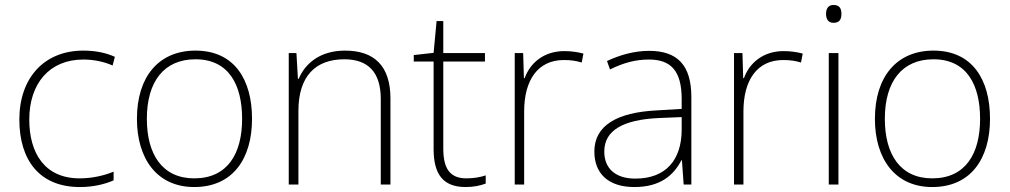

<svg xmlns="http://www.w3.org/2000/svg" viewBox="-20 -744 4070 774"><path d="M302 10C358 10 404 -2 438 -17V-52C399 -36 351 -25 301 -25C160 -25 98 -127 98 -262C98 -407 179 -504 316 -504C354 -504 395 -497 434 -480L443 -515C407 -531 366 -540 316 -540C158 -540 58 -430 58 -262C58 -100 138 10 302 10Z M996 -265C996 -423 925 -540 768 -540C620 -540 532 -435 532 -265C532 -104 613 10 763 10C919 10 996 -105 996 -265ZM572 -265C572 -415 641 -505 768 -505C903 -505 956 -401 956 -265C956 -124 897 -25 763 -25C634 -25 572 -122 572 -265Z M1371 -540C1268 -540 1209 -486 1184 -426H1181L1175 -530H1144V0H1183V-297C1183 -437 1252 -505 1368 -505C1462 -505 1515 -455 1515 -345V0H1554V-347C1554 -479 1488 -540 1371 -540Z M1860 -25C1791 -25 1767 -68 1767 -146V-496H1935V-530H1767V-659H1740L1728 -531L1648 -522V-496H1728V-143C1728 -43 1765 10 1857 10C1891 10 1916 4 1938 -4V-37C1917 -30 1891 -25 1860 -25Z M2255 -538C2172 -538 2117 -490 2095 -429H2092L2089 -530H2055V0H2093V-295C2093 -421 2148 -502 2253 -502C2281 -502 2302 -499 2325 -492L2332 -528C2309 -534 2284 -538 2255 -538Z M2597 -539C2536 -539 2478 -522 2427 -498L2439 -464C2494 -491 2542 -504 2596 -504C2684 -504 2728 -459 2728 -345V-305L2628 -299C2467 -291 2376 -238 2376 -133C2376 -44 2433 10 2537 10C2642 10 2695 -37 2727 -98H2729L2736 0H2767V-353C2767 -482 2710 -539 2597 -539ZM2632 -268 2728 -272V-219C2727 -101 2666 -24 2541 -24C2462 -24 2416 -64 2416 -133C2416 -221 2496 -261 2632 -268Z M3139 -538C3056 -538 3001 -490 2979 -429H2976L2973 -530H2939V0H2977V-295C2977 -421 3032 -502 3137 -502C3165 -502 3186 -499 3209 -492L3216 -528C3193 -534 3168 -538 3139 -538Z M3340 -724C3319 -724 3310 -709 3310 -688C3310 -667 3319 -652 3340 -652C3365 -652 3372 -667 3372 -688C3372 -709 3365 -724 3340 -724ZM3360 -530H3321V0H3360Z M3971 -265C3971 -423 3900 -540 3743 -540C3595 -540 3507 -435 3507 -265C3507 -104 3588 10 3738 10C3894 10 3971 -105 3971 -265ZM3547 -265C3547 -415 3616 -505 3743 -505C3878 -505 3931 -401 3931 -265C3931 -124 3872 -25 3738 -25C3609 -25 3547 -122 3547 -265Z"/></svg>

Font: Noto Sans Canadian Aboriginal ExtraLight
Style: Regular
Weight: 200
Designer: Monotype Design Team, Typotheque's Kevin King
Foundry: Monotype Imaging Inc.
Version: Version 2.004